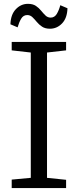

<svg xmlns="http://www.w3.org/2000/svg" viewBox="-20 -956 396 976"><path d="M136.5 -52V-689L39.5 -700V-743H316V-700L219 -689V-52L316 -42V0H39.5V-43ZM234 -810Q209.5 -810 193.8 -820.5Q178 -831 166.8 -844.8Q155.5 -858.5 144.5 -869Q133.5 -879.5 118.5 -879.5Q98.5 -879.5 87.5 -860.8Q76.5 -842 69.5 -817L33 -832.5Q34.5 -882 60.5 -909.2Q86.5 -936.5 122 -936.5Q147 -936.5 162.5 -926Q178 -915.5 189.2 -901.5Q200.5 -887.5 211.5 -877Q222.5 -866.5 237.5 -866.5Q257.5 -866.5 268.8 -885.5Q280 -904.5 286.5 -929.5L323 -914Q321.5 -864 295.5 -837Q269.5 -810 234 -810Z"/></svg>

Font: Merriweather Light
Style: Regular
Weight: 300
Version: Version 2.100